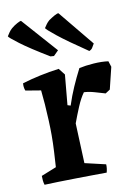

<svg xmlns="http://www.w3.org/2000/svg" viewBox="-86 -754 581 813"><g transform="rotate(-10 204.5 -347.5)"><path d="M39 5Q36 -4 35 -14Q34 -24 34 -34L99 -60Q101 -90 103 -126.5Q105 -163 105 -197Q105 -225 103.5 -260.5Q102 -296 99.5 -330.5Q97 -365 94 -391L28 -402Q25 -410 24 -418Q23 -426 24 -434Q100 -457 183 -468L205 -440L193 -310L206 -306Q219 -346 235 -382.5Q251 -419 270 -456Q297 -462 332.5 -464.5Q368 -467 396 -463L404 -438L381 -344L361 -331Q341 -337 316.5 -344Q292 -351 271 -352Q255 -330 240.5 -295.5Q226 -261 214 -228L221 -56L311 -35Q312 -18 307 0Q285 0 249.5 0.5Q214 1 174.5 1.5Q135 2 98.5 3Q62 4 39 5ZM324 -520Q238 -578 197.5 -610.5Q157 -643 156 -648Q161 -656 166.5 -663.5Q172 -671 180 -678Q193 -687 205.5 -694Q218 -701 223 -700L348 -548L338 -531Q334 -524 324 -520ZM173 -525 158 -526Q77 -575 36.5 -605.5Q-4 -636 -5 -641Q0 -649 5.5 -657Q11 -665 19 -672Q31 -682 44 -689Q57 -696 61 -696L194 -546Z"/></g></svg>

Font: Labrada SemiBold
Style: Regular
Weight: 600
Designer: Mercedes Jáuregui
Foundry: Omnibus-Type Team
Version: Version 1.000; ttfautohint (v1.8.4.7-5d5b)